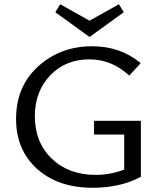

<svg xmlns="http://www.w3.org/2000/svg" viewBox="-20 -883 761 909"><path d="M566 -825 404 -708 242 -825 265 -863 404 -785 543 -863ZM425 -311H647V-46Q550 6 419 6Q255 6 155.5 -83.5Q56 -173 56 -320Q56 -474 161 -569Q266 -664 416 -664Q551 -664 646 -584L592 -525Q509 -602 403 -602Q290 -602 217.5 -526Q145 -450 145 -333Q145 -209 225 -132Q305 -55 433 -55Q502 -55 568 -80V-246H425Z"/></svg>

Font: EauTestInfant Medium
Style: Regular
Weight: 500
Designer: Christian Thalmann (Catharsis Fonts)
Version: Version 0.001;PS 000.001;hotconv 1.0.88;makeotf.lib2.5.64775